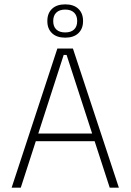

<svg xmlns="http://www.w3.org/2000/svg" viewBox="-20 -862 600 882"><path d="M75.5 0H33.5L243.5 -639H315L526 0H484L286 -609.5H272.5ZM426 -213.5H133V-248.5H426ZM197.5 -764.5V-766Q197.5 -801 219 -821.5Q240.5 -842 279.5 -842Q318.5 -842 340 -821.5Q361.5 -801 361.5 -766V-764.5Q361.5 -730 340 -709.5Q318.5 -689 279.5 -689Q240.5 -689 219 -709.5Q197.5 -730 197.5 -764.5ZM224.5 -766V-764.5Q224.5 -740 238.8 -726.5Q253 -713 279.5 -713Q306 -713 320.2 -726.5Q334.5 -740 334.5 -764.5V-766Q334.5 -790.5 320.2 -804.2Q306 -818 279.5 -818Q253 -818 238.8 -804.2Q224.5 -790.5 224.5 -766Z"/></svg>

Font: Anek Devanagari Medium ExtraLight
Style: Regular
Weight: 250
Version: Version 1.003